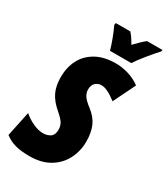

<svg xmlns="http://www.w3.org/2000/svg" viewBox="-244 -1030 993 1140"><g transform="rotate(30 252.0 -460.5)"><path d="M-18 -37 18 -208Q46 -183 83.5 -165.5Q121 -148 153 -148Q182 -148 203 -162Q224 -176 224 -213Q224 -237 212.5 -256.5Q201 -276 167 -305Q120 -345 99.5 -387Q79 -429 79 -491Q79 -557 106 -609.5Q133 -662 188 -693Q243 -724 324 -724Q366 -724 410.5 -710.5Q455 -697 491 -670L417 -519Q353 -569 314 -569Q290 -569 273 -553.5Q256 -538 256 -507Q256 -486 268.5 -465.5Q281 -445 318 -417Q364 -382 383 -338.5Q402 -295 402 -233Q402 -169 374 -113.5Q346 -58 290 -24Q234 10 152 10Q96 10 55.5 -0.5Q15 -11 -18 -37ZM199 -917 202 -931H301Q326 -903 346 -865Q391 -912 416 -931H522L519 -919Q494 -893 455.5 -845.5Q417 -798 400 -771H254Q245 -804 230 -844Q215 -884 199 -917Z"/></g></svg>

Font: Noto Sans UI CondBlack
Style: Italic
Weight: 900
Width: 3
Italic angle: -12°
Designer: Monotype Design Team
Foundry: Monotype Imaging Inc.
Version: Version 1.001